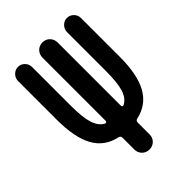

<svg xmlns="http://www.w3.org/2000/svg" viewBox="-213 -828 926 926"><g transform="rotate(-45 250.0 -365.0)"><path d="M185.5 -147.5Q108.4 -164.1 71.8 -230Q35.2 -295.9 35.2 -418V-681.6Q35.2 -701.2 49.3 -715.8Q63.5 -730.5 83 -730.5Q102.5 -730.5 116.7 -716.3Q130.9 -702.1 130.9 -681.6V-418Q130.9 -337.9 144 -296.9Q157.2 -255.9 186.5 -240.2Q190.4 -238.3 194.3 -240.2Q198.2 -242.2 198.2 -247.1V-677.7Q198.2 -700.2 212.9 -715.3Q227.5 -730.5 250 -730.5Q272.5 -730.5 287.1 -715.3Q301.8 -700.2 301.8 -677.7V-247.1Q301.8 -242.2 305.2 -240.2Q308.6 -238.3 313.5 -240.2Q343.8 -255.9 356.4 -296.9Q369.1 -337.9 369.1 -418V-681.6Q369.1 -701.2 383.3 -715.8Q397.5 -730.5 417 -730.5Q436.5 -730.5 450.7 -716.3Q464.8 -702.1 464.8 -681.6V-418Q464.8 -295.9 427.7 -230Q390.6 -164.1 314.5 -147.5Q302.7 -145.5 301.8 -132.8V-51.8Q301.8 -29.3 287.1 -14.6Q272.5 0 250 0Q227.5 0 212.9 -15.1Q198.2 -30.3 198.2 -51.8V-132.8Q197.3 -145.5 185.5 -147.5Z"/></g></svg>

Font: Rounded-X Mgen+ 1mn medium
Style: Regular
Weight: 500
Designer: [Source Han Sans]
Ryoko NISHIZUKA  (kana & ideographs); Paul D. Hunt (Latin, Greek & Cyrillic); Wenlong ZHANG  (bopomofo
Version: Version 1.059.20150602